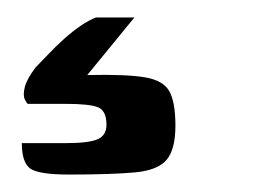

<svg xmlns="http://www.w3.org/2000/svg" viewBox="-20 -21 290 220"><path d="M59 179Q24 179 14.5 172Q5 165 5 143Q8 143 20 143Q32 143 55 143Q82 143 92 138.5Q102 134 102 122Q102 106 92.5 102Q83 98 55 98H12Q11 98 8.5 93Q6 88 8.5 78.5Q11 69 21 56Q28 49 36 40.5Q44 32 53.5 23.5Q63 15 72.5 8.5Q82 2 90 -1H134L80 65Q124 64 145.5 67.5Q167 71 174 83.5Q181 96 181 123Q181 150 171 162Q161 174 135 176.5Q109 179 59 179Z"/></svg>

Font: r_Genos
Style: Bold
Weight: 700
Designer: Robert E. Leuschke
Foundry: Robert E. Leuschke
Version: Version 2.000;June 29, 2024;FontCreator 14.0.0.2814 32-bit